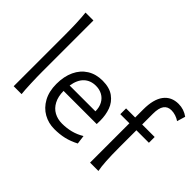

<svg xmlns="http://www.w3.org/2000/svg" viewBox="-140 -1119 1458 1458"><g transform="rotate(45 589.5 -389.5)"><path d="M179.2 0H94.2V-551.8Q94.2 -694.8 84.5 -781.2H169.4V-231.9Q169.4 -178.2 172.1 -107.7Q174.8 -37.1 179.2 0Z M387.2 -242.7Q387.7 -182.6 409.7 -141.1Q431.6 -99.6 469.2 -79.1Q506.8 -58.6 554.2 -58.6Q604 -58.6 648.9 -70.1Q693.8 -81.5 736.8 -107.4L746.1 -36.6Q695.3 -10.3 647.2 1Q599.1 12.2 542 12.2Q479.5 12.2 426.8 -17.3Q374 -46.9 342.5 -104.2Q311 -161.6 311 -241.7Q311 -322.3 339.1 -382.3Q367.2 -442.4 419.4 -475.1Q471.7 -507.8 542 -507.8Q617.2 -507.8 662.4 -474.6Q707.5 -441.4 725.8 -390.4Q744.1 -339.4 744.1 -279.8Q743.7 -261.2 743.2 -242.7ZM668 -304.2Q668 -347.7 650.6 -379.4Q633.3 -411.1 603 -427.7Q572.8 -444.3 534.7 -444.3Q476.6 -444.3 439.2 -409.2Q401.9 -374 391.1 -304.2Z M1075.2 -791Q1132.3 -791 1179.2 -756.8L1159.2 -689.9Q1140.1 -703.1 1116.9 -710.7Q1093.8 -718.3 1071.3 -718.3Q1030.8 -718.3 1010.3 -689.7Q989.7 -661.1 989.7 -599.1V-484.4H1124V-422.4H989.7V-241.2Q989.7 -69.8 1004.4 0H914.6V-422.4H816.9V-484.4H914.6V-571.3Q914.6 -680.2 956.5 -735.6Q998.5 -791 1075.2 -791Z"/></g></svg>

Font: Lesson One Light
Style: Regular
Weight: 300
Designer: But Ko, Victor Gaultney, Annie Olsen, Julie Remington, Don Collingsworth, Eric Hays, Becca Hirsbrunner
Version: Version 1.100